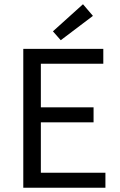

<svg xmlns="http://www.w3.org/2000/svg" viewBox="-20 -887 567 907"><path d="M90 0V-656H468V-586H173V-380H422V-309H173V-71H478V0ZM267 -697 230 -739 372 -867 419 -812Z"/></svg>

Font: Giro Regular
Style: Regular
Weight: 400
Designer: Paul D. Hunt
Foundry: Adobe Systems Incorporated
Version: Version 1.000;PS 1.0;hotconv 1.0.88;makeotf.lib2.5.647800